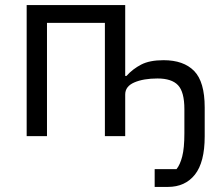

<svg xmlns="http://www.w3.org/2000/svg" viewBox="-20 -536 876 756"><path d="M589 200V130H675Q689 113 697.5 80Q706 47 706 -11V-106Q706 -174 681 -200.5Q656 -227 600 -227Q545 -227 509 -211.5Q473 -196 473 -164V0H393V-446H165V0H85V-516H473V-237H478Q502 -264 535.5 -281.5Q569 -299 624 -299Q703 -299 744.5 -256.5Q786 -214 786 -113V1Q786 103 747.5 151.5Q709 200 641 200Z"/></svg>

Font: IBM Plex Sans
Style: Regular
Weight: 400
Designer: Mike Abbink, Paul van der Laan, Pieter van Rosmalen
Foundry: Bold Monday
Version: Version 3.201